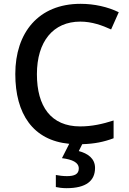

<svg xmlns="http://www.w3.org/2000/svg" viewBox="-20 -744 673 1004"><path d="M477 134C477 84 438 58 392 46L410 10C475 8 523 -2 574 -21V-114C515 -95 460 -83 399 -83C247 -83 173 -187 173 -356C173 -527 258 -631 400 -631C461 -631 515 -611 561 -590L601 -680C544 -708 473 -724 401 -724C181 -724 60 -573 60 -357C60 -149 152 -10 342 8L304 83C358 90 392 105 392 137C392 167 369 177 330 177C310 177 286 174 272 171V234C285 237 305 240 328 240C431 240 477 201 477 134Z"/></svg>

Font: Noto Sans Bengali UI Medium
Style: Regular
Weight: 500
Designer: Jelle Bosma - Monotype Design Team
Foundry: Monotype Imaging Inc.
Version: Version 2.003